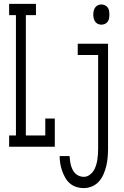

<svg xmlns="http://www.w3.org/2000/svg" viewBox="-20 -755 640 988"><path d="M27 0V-58H62V-677H27V-735H165V-677H113V-58H213V-145H262V0ZM502 -628Q492 -628 483.5 -632Q475 -636 469.5 -644Q464 -652 462 -661.5Q460 -671 460 -680Q460 -689 462 -698.5Q464 -708 469.5 -716Q475 -724 483.5 -728Q492 -732 502 -732Q511 -732 520 -728Q529 -724 534.5 -716Q540 -708 541.5 -698.5Q543 -689 543 -680Q543 -671 541.5 -661.5Q540 -652 534.5 -644Q529 -636 520 -632Q511 -628 502 -628ZM411 213Q391 213 372.5 207Q354 201 339.5 188.5Q325 176 315.5 159Q306 142 299.5 123.5Q293 105 290 86Q287 67 287 48H338Q339 60 340.5 72Q342 84 345 95.5Q348 107 353.5 118Q359 129 367.5 137.5Q376 146 387.5 150.5Q399 155 411 155Q426 155 439 146.5Q452 138 460 126Q468 114 473 99.5Q478 85 480.5 70Q483 55 484 40Q485 25 485 10V-472H380V-530H536V10Q536 32 534 54.5Q532 77 527 98.5Q522 120 513 141Q504 162 489.5 178.5Q475 195 454 204Q433 213 411 213Z"/></svg>

Font: Iosevka Slab Light Extended
Style: Regular
Weight: 300
Width: 7
Monospace: yes
Designer: Belleve Invis
Foundry: Belleve Invis
Version: Version 11.1.0; ttfautohint (v1.8.3)